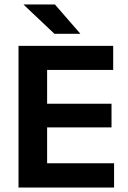

<svg xmlns="http://www.w3.org/2000/svg" viewBox="-20 -846 578 866"><path d="M63.5 0V-639H192.5V0ZM102 0V-109.5H494.5V0ZM138.5 -271.5V-378H483V-271.5ZM101.5 -530.5V-639H490.5V-530.5ZM227.5 -826 341.5 -695V-693.5H225.5L87 -824.5V-826Z"/></svg>

Font: Anek Telugu Medium SemiBold
Style: Regular
Weight: 600
Version: Version 1.003